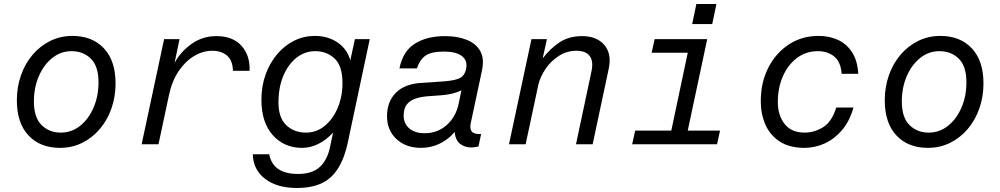

<svg xmlns="http://www.w3.org/2000/svg" viewBox="-20 -719 4984 957"><path d="M341 -540Q440 -540 498 -478Q556 -416 556 -303Q556 -237 535.5 -178.5Q515 -120 477.5 -76Q440 -32 389.5 -7Q339 18 279 18Q180 18 122 -44Q64 -106 64 -219Q64 -285 84.5 -343.5Q105 -402 142.5 -446Q180 -490 230.5 -515Q281 -540 341 -540ZM471 -309Q471 -389 433 -426.5Q395 -464 336 -464Q283 -464 240.5 -430Q198 -396 173.5 -339Q149 -282 149 -213Q149 -134 187 -96Q225 -58 283 -58Q337 -58 379.5 -92Q422 -126 446.5 -183Q471 -240 471 -309Z M686 0 798 -524H875L850 -405Q879 -460 934 -499.5Q989 -539 1058 -539Q1141 -539 1184 -490.5Q1227 -442 1224 -366H1141Q1140 -418 1111.5 -442Q1083 -466 1038 -466Q992 -466 948 -440Q904 -414 870.5 -364.5Q837 -315 822 -244L770 0Z M1460 218Q1361 218 1301.5 172.5Q1242 127 1240 50H1322Q1340 148 1466 148Q1535 148 1573 114Q1611 80 1625 14L1640 -58Q1608 -23 1568.5 -2.5Q1529 18 1486 18Q1396 18 1339.5 -45.5Q1283 -109 1283 -221Q1283 -290 1304 -348Q1325 -406 1362 -449.5Q1399 -493 1447 -516.5Q1495 -540 1549 -540Q1615 -540 1663 -507Q1711 -474 1726 -418L1749 -524H1823L1713 -6Q1688 109 1629.5 163.5Q1571 218 1460 218ZM1505 -58Q1558 -58 1599 -92Q1640 -126 1663.5 -182Q1687 -238 1687 -305Q1687 -391 1647.5 -427.5Q1608 -464 1551 -464Q1499 -464 1457.5 -431Q1416 -398 1392 -340.5Q1368 -283 1368 -208Q1368 -132 1407 -95Q1446 -58 1505 -58Z M2378 -51 2365 11Q2356 13 2347 14.5Q2338 16 2329 16Q2297 16 2273.5 -2Q2250 -20 2246 -61Q2215 -24 2171.5 -3Q2128 18 2078 18Q2003 18 1956 -26Q1909 -70 1909 -139Q1909 -213 1954 -257.5Q1999 -302 2084 -306Q2107 -308 2131 -309Q2155 -310 2200 -314Q2253 -319 2274.5 -331Q2296 -343 2303 -374Q2312 -417 2282.5 -439.5Q2253 -462 2194 -462Q2129 -462 2100.5 -441.5Q2072 -421 2058 -378H1971Q1988 -464 2048 -501.5Q2108 -539 2198 -539Q2260 -539 2306.5 -520.5Q2353 -502 2374 -464Q2395 -426 2382 -366L2327 -108Q2320 -77 2332 -63Q2344 -49 2378 -51ZM2266 -202 2280 -269Q2241 -249 2179 -244L2122 -240Q2085 -238 2055.5 -229Q2026 -220 2009 -200Q1992 -180 1992 -143Q1992 -103 2020 -79Q2048 -55 2097 -55Q2162 -55 2207.5 -96.5Q2253 -138 2266 -202Z M2517 0 2629 -524H2706L2685 -428Q2722 -477 2769 -508Q2816 -539 2881 -539Q2955 -539 2992.5 -494.5Q3030 -450 3014 -376L2934 0H2851L2928 -363Q2939 -413 2919.5 -439.5Q2900 -466 2853 -466Q2805 -466 2765 -440Q2725 -414 2698.5 -374.5Q2672 -335 2663 -295L2600 0Z M3430 -599 3451 -699H3551L3530 -599ZM3505 -524 3408 -68H3569L3554 0H3131L3146 -68H3326L3408 -456H3228L3243 -524Z M4234 -183Q4215 -115 4177 -70.5Q4139 -26 4090.5 -4Q4042 18 3989 18Q3916 18 3867.5 -13Q3819 -44 3795.5 -97Q3772 -150 3772 -214Q3772 -308 3809.5 -381.5Q3847 -455 3912 -497.5Q3977 -540 4060 -540Q4113 -540 4156 -520.5Q4199 -501 4226.5 -459.5Q4254 -418 4258 -351H4175Q4171 -410 4138.5 -437Q4106 -464 4056 -464Q3998 -464 3953 -430.5Q3908 -397 3882.5 -339.5Q3857 -282 3857 -210Q3857 -145 3890.5 -101.5Q3924 -58 3991 -58Q4038 -58 4082 -84.5Q4126 -111 4148 -183Z M4667 -540Q4766 -540 4824 -478Q4882 -416 4882 -303Q4882 -237 4861.5 -178.5Q4841 -120 4803.5 -76Q4766 -32 4715.5 -7Q4665 18 4605 18Q4506 18 4448 -44Q4390 -106 4390 -219Q4390 -285 4410.5 -343.5Q4431 -402 4468.5 -446Q4506 -490 4556.5 -515Q4607 -540 4667 -540ZM4797 -309Q4797 -389 4759 -426.5Q4721 -464 4662 -464Q4609 -464 4566.5 -430Q4524 -396 4499.5 -339Q4475 -282 4475 -213Q4475 -134 4513 -96Q4551 -58 4609 -58Q4663 -58 4705.5 -92Q4748 -126 4772.5 -183Q4797 -240 4797 -309Z"/></svg>

Font: Fragment Mono
Style: Italic
Weight: 400
Italic angle: -12°
Designer: Wei Huang based on Nimbus Sans by URW Studio, based on Helvetica by Max Miedinger.
Foundry: Wei Huang
Version: Version 1.011; ttfautohint (v1.8.4.7-5d5b)